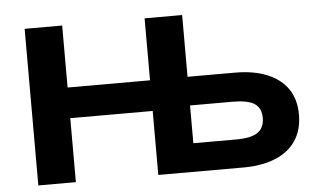

<svg xmlns="http://www.w3.org/2000/svg" viewBox="-50 -783 1423 861"><g transform="rotate(-5 661.5 -352.5)"><path d="M89 0V-705H258V-426H629V-705H798V-427H1012Q1096 -427 1156.5 -402Q1217 -377 1249 -330Q1281 -283 1281 -215Q1281 -146 1249 -98Q1217 -50 1156.5 -25Q1096 0 1012 0H629V-288H258V0ZM798 -128H989Q1059 -128 1088.5 -149Q1118 -170 1118 -214Q1118 -258 1088.5 -278Q1059 -298 989 -298H798Z"/></g></svg>

Font: Nunito Sans 10pt SemiExpanded ExtraBold
Style: Regular
Weight: 800
Width: 6
Designer: Vernon Adams
Foundry: Vernon Adams
Version: Version 3.101;gftools[0.9.27]